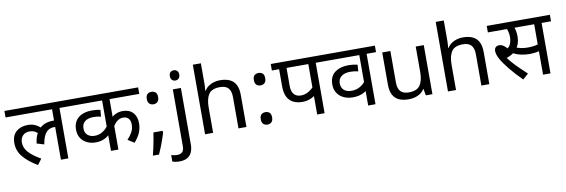

<svg xmlns="http://www.w3.org/2000/svg" viewBox="-65 -1293 6089 2066"><g transform="rotate(-10 2980.0 -260.0)"><path d="M0 -551V-622H692V-551H589V0H508V-379L552 -347Q536 -354 522 -356Q508 -358 496 -358Q462 -358 435 -342.5Q408 -327 389.5 -291Q371 -255 360 -193L280 -217Q294 -322 349.5 -375Q405 -428 496 -428Q516 -428 533 -425Q550 -422 562 -418L565 -396L508 -415V-551ZM332 -304Q315 -328 289 -343Q263 -358 227 -358Q180 -358 153 -329.5Q126 -301 126 -254Q126 -197 168 -149Q210 -101 302 -48L255 14Q157 -44 101 -110.5Q45 -177 45 -262Q45 -345 94 -387.5Q143 -430 219 -430Q269 -430 306 -411.5Q343 -393 370 -363Z M1461 -551H1136V-333L1122 -343Q1142 -368 1176 -384Q1210 -400 1253 -400Q1324 -400 1364 -357Q1404 -314 1404 -240Q1404 -188 1384 -139.5Q1364 -91 1320 -42L1250 -86Q1283 -120 1303.5 -157.5Q1324 -195 1324 -241Q1324 -285 1303 -307.5Q1282 -330 1244 -330Q1211 -330 1181.5 -308.5Q1152 -287 1133 -250L1136 -287V0H1055V-210L1069 -183Q1050 -164 1026.5 -149Q1003 -134 974 -126Q945 -118 911 -118Q860 -118 817.5 -137.5Q775 -157 749.5 -195.5Q724 -234 724 -291Q724 -373 778.5 -418.5Q833 -464 930 -464Q956 -464 978.5 -461.5Q1001 -459 1020 -454L1013 -381Q996 -386 975.5 -388.5Q955 -391 932 -391Q871 -391 838 -364.5Q805 -338 805 -288Q805 -239 835.5 -214.5Q866 -190 911 -190Q959 -190 998 -214.5Q1037 -239 1059 -273L1055 -224V-551H678V-622H1461Z M1636 -116 1643 -105Q1634 -70 1620 -29.5Q1606 11 1590 51.5Q1574 92 1557 129H1490Q1500 89 1509.5 45.5Q1519 2 1526.5 -40Q1534 -82 1539 -116ZM1593 -414Q1567 -414 1549 -430Q1531 -446 1531 -482Q1531 -520 1549 -535Q1567 -550 1593 -550Q1619 -550 1637 -535Q1655 -520 1655 -482Q1655 -446 1637 -430Q1619 -414 1593 -414Z M1762 240Q1737 240 1718 236.5Q1699 233 1685 228V157Q1700 161 1716 164Q1732 167 1751 167Q1783 167 1804 149.5Q1825 132 1825 83V-536H1913V80Q1913 130 1897 166Q1881 202 1848 221Q1815 240 1762 240ZM1818 -681Q1818 -710 1833 -723.5Q1848 -737 1870 -737Q1890 -737 1905.5 -723.5Q1921 -710 1921 -681Q1921 -653 1905.5 -639Q1890 -625 1870 -625Q1848 -625 1833 -639Q1818 -653 1818 -681Z M2171 -537Q2171 -518 2169.5 -498Q2168 -478 2166 -462H2172Q2189 -490 2215 -508Q2241 -526 2273 -535.5Q2305 -545 2339 -545Q2404 -545 2447.5 -524.5Q2491 -504 2513 -461Q2535 -418 2535 -349V0H2448V-343Q2448 -408 2419 -440Q2390 -472 2328 -472Q2238 -472 2204.5 -421.5Q2171 -371 2171 -277V0H2083V-760H2171Z M2763 -414Q2737 -414 2719 -430Q2701 -446 2701 -482Q2701 -520 2719 -535Q2737 -550 2763 -550Q2789 -550 2807 -535Q2825 -520 2825 -482Q2825 -446 2807 -430Q2789 -414 2763 -414ZM2763 14Q2737 14 2719 -2Q2701 -18 2701 -54Q2701 -92 2719 -107Q2737 -122 2763 -122Q2789 -122 2807 -107Q2825 -92 2825 -54Q2825 -18 2807 -2Q2789 14 2763 14Z M3389 -551V0H3308V-244L3327 -217Q3302 -193 3262.5 -177Q3223 -161 3176 -161Q3117 -161 3075 -183Q3033 -205 3011 -249.5Q2989 -294 2989 -360V-551H2910V-622H3493V-551ZM3308 -551H3070V-357Q3070 -314 3082 -286.5Q3094 -259 3117.5 -245.5Q3141 -232 3174 -232Q3218 -232 3258.5 -256.5Q3299 -281 3324 -315L3308 -263Z M4048 -551H3945V0H3865V-198L3892 -182Q3862 -149 3818 -132Q3774 -115 3719 -115Q3664 -115 3620 -135.5Q3576 -156 3550 -195Q3524 -234 3524 -289Q3524 -378 3582 -421Q3640 -464 3731 -464Q3759 -464 3783.5 -461Q3808 -458 3829 -453L3824 -381Q3803 -386 3781.5 -388.5Q3760 -391 3734 -391Q3678 -391 3641.5 -364.5Q3605 -338 3605 -287Q3605 -242 3634 -214.5Q3663 -187 3719 -187Q3768 -187 3808.5 -209.5Q3849 -232 3875 -269L3865 -220V-551H3478V-622H4048Z M4567 -536V0H4495L4482 -71H4478Q4461 -43 4434 -25Q4407 -7 4375 1.5Q4343 10 4308 10Q4244 10 4200.5 -10.5Q4157 -31 4135 -74Q4113 -117 4113 -185V-536H4202V-191Q4202 -127 4231 -95Q4260 -63 4321 -63Q4410 -63 4444.5 -113Q4479 -163 4479 -257V-536Z M4825 -537Q4825 -518 4823.5 -498Q4822 -478 4820 -462H4826Q4843 -490 4869 -508Q4895 -526 4927 -535.5Q4959 -545 4993 -545Q5058 -545 5101.5 -524.5Q5145 -504 5167 -461Q5189 -418 5189 -349V0H5102V-343Q5102 -408 5073 -440Q5044 -472 4982 -472Q4892 -472 4858.5 -421.5Q4825 -371 4825 -277V0H4737V-760H4825Z M5557 14Q5482 -60 5424.5 -131Q5367 -202 5340 -251Q5326 -277 5319 -299Q5312 -321 5312 -340Q5312 -366 5326.5 -380Q5341 -394 5366 -394Q5392 -394 5416.5 -375.5Q5441 -357 5465 -326L5418 -331Q5463 -345 5479.5 -382Q5496 -419 5496 -460Q5496 -495 5488.5 -522Q5481 -549 5472 -564L5513 -551H5270V-622H5687V-551H5521L5555 -566Q5566 -542 5571.5 -513.5Q5577 -485 5577 -450Q5577 -410 5565.5 -376.5Q5554 -343 5531 -317L5527 -310Q5509 -289 5483 -273Q5457 -257 5417 -243L5415 -254Q5440 -220 5471 -185.5Q5502 -151 5539 -115Q5576 -79 5618 -40ZM5670 -244Q5629 -244 5582 -253.5Q5535 -263 5491 -287L5518 -347Q5559 -330 5593.5 -323Q5628 -316 5669 -316Q5710 -316 5747.5 -323.5Q5785 -331 5823 -348V-272Q5788 -257 5749.5 -250.5Q5711 -244 5670 -244ZM5776 0V-551H5666V-622H5960V-551H5857V0Z"/></g></svg>

Font: hexhindi15
Style: Regular
Weight: 400
Designer: Jelle Bosma - Monotype Design Team
Foundry: Monotype Imaging Inc.
Version: Version 2.006